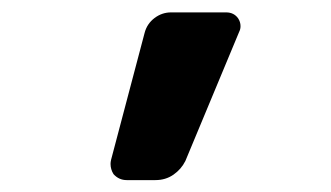

<svg xmlns="http://www.w3.org/2000/svg" viewBox="-20 -569 540 313"><path d="M186.5 -275.4Q173.8 -275.4 165 -285.2Q160.2 -293 160.2 -301.8Q160.2 -304.7 161.1 -308.6L215.8 -515.6Q219.7 -530.3 231.9 -539.6Q244.1 -548.8 258.8 -548.8H348.6Q361.3 -548.8 368.2 -539.1Q372.1 -533.2 372.1 -526.4Q372.1 -521.5 370.1 -517.6L282.2 -306.6Q275.4 -293 262.7 -284.2Q250 -275.4 233.4 -275.4Z"/></svg>

Font: Rounded-L Mgen+ 1m medium
Style: Regular
Weight: 500
Designer: [Source Han Sans]
Ryoko NISHIZUKA  (kana & ideographs); Paul D. Hunt (Latin, Greek & Cyrillic); Wenlong ZHANG  (bopomofo
Version: Version 1.059.20150602